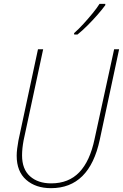

<svg xmlns="http://www.w3.org/2000/svg" viewBox="-20 -971 641 1001"><path d="M246 10Q166 10 116.5 -33.5Q67 -77 67 -159Q67 -176 69.5 -196Q72 -216 76 -238L178 -714H205L103 -239Q95 -196 95 -161Q95 -89 136.5 -52Q178 -15 247 -15Q338 -15 393.5 -73Q449 -131 473 -246L575 -714H601L500 -242Q446 10 246 10ZM366 -798Q390 -819 415.5 -847Q441 -875 463.5 -902.5Q486 -930 499 -951H529V-944Q513 -922 488.5 -894Q464 -866 436.5 -838.5Q409 -811 384 -791H367Z"/></svg>

Font: Noto Sans SemiCondensed Thin
Style: Italic
Weight: 100
Width: 4
Italic angle: -12°
Designer: Monotype Design Team
Foundry: Monotype Imaging Inc.
Version: Version 2.013; ttfautohint (v1.8.4.7-5d5b)